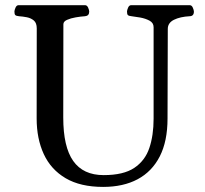

<svg xmlns="http://www.w3.org/2000/svg" viewBox="-20 -713 796 747"><path d="M632.8 -600.6 631.8 -252Q631.8 -163.6 601.6 -104.5Q571.3 -45.4 515.4 -15.6Q459.5 14.2 381.3 14.2Q293 14.2 235.6 -19.5Q178.2 -53.2 150.4 -113.3Q122.6 -173.3 122.6 -252L123 -602.5Q123 -623.5 111.8 -633.1Q100.6 -642.6 84.7 -645.8Q68.8 -648.9 53.7 -649.9Q43.5 -650.9 39.8 -654.1Q36.1 -657.2 36.1 -668Q36.1 -673.3 40.3 -683.1Q44.4 -692.9 52.7 -692.9H310.5Q318.8 -692.9 323 -683.1Q327.1 -673.3 327.1 -668Q327.1 -651.4 311 -649.9Q294.4 -648.9 274.7 -645.5Q254.9 -642.1 240.7 -635.7Q226.6 -629.4 226.6 -618.7L226.1 -255.9Q226.1 -141.6 264.9 -86.7Q303.7 -31.7 383.3 -31.7Q460.4 -31.7 502.4 -59.8Q544.4 -87.9 561 -137.2Q577.6 -186.5 577.6 -251V-607.4Q577.6 -624 561.8 -632.6Q545.9 -641.1 525.6 -644.8Q505.4 -648.4 491.7 -649.9Q481.4 -650.9 477.8 -654.1Q474.1 -657.2 474.1 -668Q474.1 -673.3 478.3 -683.1Q482.4 -692.9 490.7 -692.9H717.8Q726.1 -692.9 730.2 -683.1Q734.4 -673.3 734.4 -668Q734.4 -650.4 718.3 -649.9Q680.7 -647.9 656.7 -636Q632.8 -624 632.8 -600.6Z"/></svg>

Font: Gelasio
Style: Regular
Weight: 400
Designer: Eben Sorkin
Foundry: Eben Sorkin
Version: Version 1.008